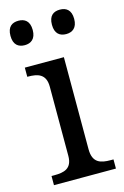

<svg xmlns="http://www.w3.org/2000/svg" viewBox="-115 -797 551 850"><g transform="rotate(-15 160.0 -372.0)"><path d="M249 -632C277 -632 300 -647 300 -688C300 -730 277 -744 249 -744C220 -744 198 -730 198 -688C198 -647 220 -632 249 -632ZM59 -632C87 -632 110 -647 110 -688C110 -730 87 -744 59 -744C30 -744 8 -730 8 -688C8 -647 30 -632 59 -632ZM23 0H307V-42H294C249 -42 212 -51 212 -114V-536H33V-494H36C80 -494 118 -485 118 -426V-109C118 -50 80 -42 36 -42H23Z"/></g></svg>

Font: Noto Nastaliq Urdu
Style: Regular
Weight: 400
Designer: Monotype Design Team (Patrick Giasson: type design, Kamal Mansour: OpenType code, Glenda Bellarosa). Updated by Simon Co
Foundry: Monotype Imaging Inc., Simon Cozens
Version: Version 3.009